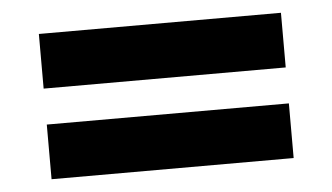

<svg xmlns="http://www.w3.org/2000/svg" viewBox="-34 -452 690 399"><g transform="rotate(-5 311.5 -252.5)"><path d="M59 -290V-404H564V-290ZM59 -101V-215H564V-101Z"/></g></svg>

Font: Von Semi
Style: Regular
Weight: 600
Version: Version 4.000; ttfautohint (v1.8.4.7-5d5b)